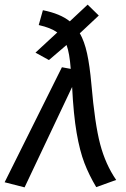

<svg xmlns="http://www.w3.org/2000/svg" viewBox="-36 -796 545 828"><path d="M465 -20 379 11Q348 -41 328 -93Q308 -145 294.5 -223Q281 -301 275 -421L70 12L-16 -10L231 -506L269 -499Q264 -567 251 -602L175 -537L117 -569L211 -656Q184 -676 131 -688L149 -752Q224 -737 265 -704L342 -776L390 -729L311 -655L308 -653Q328 -618 339.5 -565.5Q351 -513 358 -434Q373 -261 396 -174Q419 -87 465 -20Z"/></svg>

Font: Fira Sans
Style: Italic
Weight: 400
Italic angle: -8°
Designer: bBox Type GmbH & Carrois Corporate GbR & Edenspiekermann AG
Foundry: bBox Type GmbH & Carrois Corporate GbR & Edenspiekermann AG
Version: Version 4.301